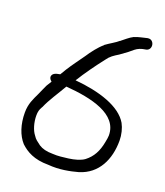

<svg xmlns="http://www.w3.org/2000/svg" viewBox="-135 -791 783 911"><g transform="rotate(20 257.0 -335.0)"><path d="M73 -25C103 3 143 27 215 27C271 32 324 21 364 10C455 -18 494 -101 494 -196C494 -226 486 -257 474 -279C434 -348 324 -383 200 -394C229 -441 263 -488 298 -533C314 -556 329 -565 355 -581V-582H356C369 -591 380 -599 389 -606L412 -625C426 -636 441 -642 462 -645H463C498 -651 488 -705 454 -699H453C435 -694 413 -691 391 -682H390C368 -671 352 -655 336 -643V-642H334C320 -629 290 -613 270 -598V-597C245 -576 221 -544 204 -518C184 -489 160 -458 140 -426L122 -396C114 -394 98 -393 88 -383C76 -369 86 -356 95 -349L79 -323C71 -305 63 -289 56 -272C41 -240 26 -213 26 -168C26 -109 43 -58 73 -25ZM169 -351C299 -341 438 -310 438 -202C438 -194 436 -182 433 -167C424 -119 406 -85 372 -59C354 -46 325 -38 295 -34C270 -31 243 -27 218 -29H217C186 -29 164 -35 147 -46L125 -63C120 -67 114 -74 109 -82C93 -102 82 -139 82 -173C82 -192 85 -204 94 -219V-220H95C113 -263 144 -307 169 -351Z"/></g></svg>

Font: Stray Cat
Style: BdExt
Weight: 700
Version: Version 1.0